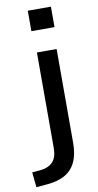

<svg xmlns="http://www.w3.org/2000/svg" viewBox="-155 -753 504 989"><g transform="rotate(-10 97.0 -258.5)"><path d="M66 -603V-710H187V-603ZM-48 193 -56 114 -10 110Q32 105 53.5 81Q75 57 75 9V-490H178V-1Q178 45 167.5 79Q157 113 135.5 136.5Q114 160 79.5 173Q45 186 -3 189Z"/></g></svg>

Font: Nunito Sans 11pt SemiBold
Style: Regular
Weight: 600
Version: Version 3.101;gftools[0.9.27]